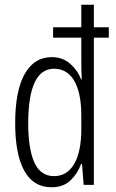

<svg xmlns="http://www.w3.org/2000/svg" viewBox="-20 -780 488 810"><path d="M197 10Q121 10 82.5 -59.5Q44 -129 44 -261Q44 -396 84 -467.5Q124 -539 198 -539Q244 -539 276 -511Q308 -483 322 -445H325Q324 -465 323.5 -482.5Q323 -500 323 -516V-621H204V-665H323V-760H376V-665H439V-621H376V0H333L326 -88H322Q307 -47 277 -18.5Q247 10 197 10ZM208 -37Q263 -37 293 -88.5Q323 -140 323 -236V-293Q323 -387 293.5 -438.5Q264 -490 208 -490Q153 -490 126 -431.5Q99 -373 99 -260Q99 -152 125 -94.5Q151 -37 208 -37Z"/></svg>

Font: Noto Sans Hebrew ExtraCondensed Light
Style: Regular
Weight: 300
Width: 2
Designer: Monotype Design Team
Foundry: Monotype Imaging Inc.
Version: Version 2.004; ttfautohint (v1.8.4.7-5d5b)